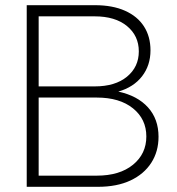

<svg xmlns="http://www.w3.org/2000/svg" viewBox="-20 -720 681 740"><path d="M83 0V-700H346Q414 -700 462 -678.5Q510 -657 535 -618Q560 -579 560 -526Q560 -468 527.5 -426Q495 -384 436 -367Q510 -351 550.5 -306Q591 -261 591 -193Q591 -136 563 -92.5Q535 -49 483 -24.5Q431 0 357 0ZM129 -387H345Q424 -387 469.5 -424.5Q515 -462 515 -522Q515 -582 469.5 -619.5Q424 -657 345 -657H129ZM129 -43H353Q441 -43 492.5 -85Q544 -127 544 -194Q544 -261 492.5 -302.5Q441 -344 353 -344H129Z"/></svg>

Font: Red Hat Display VF
Style: Regular
Weight: 300
Designer: Pentagram, MCKL
Foundry: Pentagram, MCKL
Version: Version 1.023